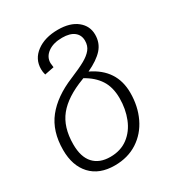

<svg xmlns="http://www.w3.org/2000/svg" viewBox="-176 -651 906 975"><g transform="rotate(-30 277.5 -164.0)"><path d="M466 -74Q466 5 435.5 69Q405 133 348 170Q291 207 214 207Q124 207 74.5 153.5Q25 100 25 8Q25 -102 81 -172.5Q137 -243 244 -287Q304 -312 335 -329.5Q366 -347 382.5 -367.5Q399 -388 399 -418Q399 -451 375 -470Q351 -489 305 -489Q253 -489 221.5 -466Q190 -443 190 -407Q190 -402 193 -381L138 -370Q133 -387 133 -404Q133 -463 181.5 -499Q230 -535 307 -535Q378 -535 418.5 -502.5Q459 -470 459 -419Q459 -370 428.5 -336Q398 -302 336 -273Q466 -211 466 -74ZM405 -77Q405 -142 377 -185Q349 -228 296 -257L289 -254Q183 -214 133.5 -153Q84 -92 84 9Q84 83 118.5 120.5Q153 158 216 158Q277 158 319.5 126Q362 94 383.5 40Q405 -14 405 -77Z"/></g></svg>

Font: FiraGO Light
Style: Italic
Weight: 300
Italic angle: -8°
Designer: bBox Type GmbH
Foundry: bBox Type GmbH
Version: Version 1.001